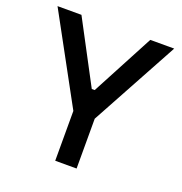

<svg xmlns="http://www.w3.org/2000/svg" viewBox="-127 -810 870 920"><g transform="rotate(20 308.5 -350.0)"><path d="M254 0V-254L11 -700H133L301 -383H316L484 -700H606L363 -254V0Z"/></g></svg>

Font: Space Grotesk Medium
Style: Regular
Weight: 500
Designer: Florian Karsten
Foundry: Florian Karsten
Version: Version 2.000